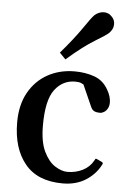

<svg xmlns="http://www.w3.org/2000/svg" viewBox="-55 -814 579 868"><g transform="rotate(5 234.5 -379.5)"><path d="M262.2 14.2Q147.9 14.2 90.8 -55.7Q33.7 -125.5 33.7 -243.2Q33.7 -322.8 65.2 -378.9Q96.7 -435.1 150.9 -465.1Q205.1 -495.1 273.4 -495.1Q321.8 -495.1 362.3 -480.7Q402.8 -466.3 425.3 -426.8Q435.1 -410.2 439.2 -395.8Q443.4 -381.3 443.4 -369.6Q443.4 -352.5 437 -341.3Q430.7 -330.1 421.1 -324.2Q411.6 -318.4 402.3 -318.4Q387.2 -318.4 377 -323.2Q366.7 -328.1 360.4 -342.8L317.4 -439.5Q316.9 -439.9 307.4 -444.6Q297.9 -449.2 278.8 -449.2Q222.7 -449.2 186.8 -401.9Q150.9 -354.5 150.9 -239.3Q150.9 -165 171.9 -121.3Q192.9 -77.6 222.9 -58.6Q252.9 -39.6 279.3 -39.6Q316.9 -39.6 348.4 -55.4Q379.9 -71.3 396.5 -101.6Q397.9 -104.5 399.9 -107.9Q401.9 -111.3 406.2 -109.4L430.2 -98.1Q435.5 -95.7 435.5 -91.8Q435.5 -89.8 434.6 -87.9Q433.6 -85.9 432.6 -84.5Q410.6 -41.5 366.9 -13.7Q323.2 14.2 262.2 14.2ZM226.1 -545.4 198.7 -573.7Q258.3 -643.1 293 -693.8Q327.6 -744.6 338.9 -755.4Q346.7 -762.7 357.9 -767.8Q369.1 -772.9 381.8 -772.9Q390.6 -772.9 400.1 -769.3Q409.7 -765.6 417.5 -756.8Q425.3 -749 428.5 -740.5Q431.6 -731.9 431.6 -723.1Q431.6 -710.9 426.5 -700.7Q421.4 -690.4 413.6 -682.6Q402.3 -671.4 351.6 -640.9Q300.8 -610.4 226.1 -545.4Z"/></g></svg>

Font: Gelasio Medium
Style: Regular
Weight: 500
Designer: Eben Sorkin
Foundry: Eben Sorkin
Version: Version 1.008